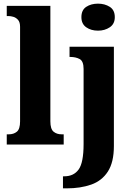

<svg xmlns="http://www.w3.org/2000/svg" viewBox="-20 -792 727 1052"><path d="M517 -624Q479 -624 452.5 -642.5Q426 -661 426 -698Q426 -737 452.5 -754.5Q479 -772 517 -772Q554 -772 581.5 -754.5Q609 -737 609 -698Q609 -661 581.5 -642.5Q554 -624 517 -624ZM325 240V174H332Q384 174 411 136.5Q438 99 438 -3V-414Q438 -457 416.5 -468.5Q395 -480 365 -480H361V-536H604V8Q604 97 571 148Q538 199 479.5 219.5Q421 240 346 240ZM17 0V-56H28Q55 -56 72.5 -70.5Q90 -85 90 -127V-645Q90 -671 78.5 -683.5Q67 -696 52.5 -700Q38 -704 28 -704H17V-760H256V-127Q256 -85 273.5 -70.5Q291 -56 318 -56H329V0Z"/></svg>

Font: Noto Serif SemiCondensed ExtraBold
Style: Regular
Weight: 800
Width: 4
Designer: Monotype Design Team
Foundry: Monotype Imaging Inc.
Version: Version 2.015